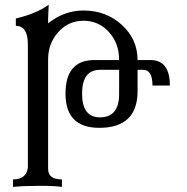

<svg xmlns="http://www.w3.org/2000/svg" viewBox="-20 -522 765 787"><path d="M389.6 -41Q468.3 -41 468.3 -136.7V-235.8H390.1Q316.4 -235.8 316.4 -138.2Q316.4 -41 389.6 -41ZM233.9 244.1Q203.6 239.7 145.5 239.7Q78.1 239.7 33.2 244.1V213.4Q87.4 213.4 94.2 166V-340.3Q94.2 -416 44.9 -416V-446.3Q126 -464.8 179.7 -502.4L177.2 -447.8V-426.3Q243.2 -479 322.3 -479Q414.6 -479 479.2 -420.2Q543.9 -361.3 543.9 -275.9H596.7Q676.3 -275.9 676.3 -171.4H605Q605 -235.8 566.9 -235.8H543.9V-145Q542 2 386.7 2Q248.5 2 248.5 -138.2Q248.5 -275.9 366.7 -275.9H468.3Q468.3 -344.7 426.3 -390.9Q384.3 -437 322.3 -437Q260.7 -437 219 -390.6Q177.2 -344.2 177.2 -278.3V170.4Q177.2 213.4 233.9 213.4Z"/></svg>

Font: Kelvinch
Style: Regular
Weight: 400
Designer: Paul James MIller
Foundry: High-Logic / Made with FontCreator
Version: Version 3.30 September 23, 2016